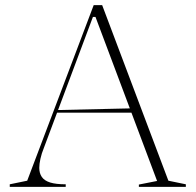

<svg xmlns="http://www.w3.org/2000/svg" viewBox="-20 -728 762 748"><path d="M18 0V-10L86 -24L345 -708H378L636 -24L704 -10V0H521V-9L592 -23L352 -662H342L151 -152Q142 -130 137.5 -109.5Q133 -89 133 -74Q133 -53 143 -38.5Q153 -24 175.5 -17Q198 -10 236 -10V0ZM192 -289V-299L498 -306V-289Z"/></svg>

Font: Kalnia ExtraLight
Style: Regular
Weight: 250
Designer: Frida Medrano
Foundry: Frida Medrano
Version: Version 1.105